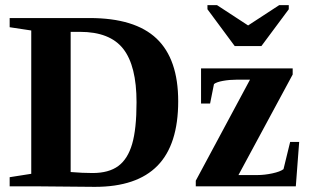

<svg xmlns="http://www.w3.org/2000/svg" viewBox="-20 -725 1206 747"><path d="M511.2 -327.1Q511.2 -468.8 459.5 -534.9Q407.7 -601.1 291 -601.1H254.9V-55.7Q301.8 -51.8 339.8 -51.8Q403.3 -51.8 440.2 -79.1Q477.1 -106.4 494.1 -164.8Q511.2 -223.1 511.2 -327.1ZM328.6 -654.8Q504.9 -654.8 589.1 -575Q673.3 -495.1 673.3 -331.1Q673.3 -162.6 592.8 -80.3Q512.2 2 349.1 2L129.9 0H17.6V-35.6L101.6 -48.8V-606.4L17.6 -619.1V-654.8ZM741.7 0V-22L952.6 -415H900.4Q873 -415 847.7 -410.4Q822.3 -405.8 812.5 -397.9L797.4 -322.3H762.2V-459H1118.7V-435.1L907.7 -43.9H981Q1008.8 -43.9 1039.6 -50.5Q1070.3 -57.1 1083 -66.9L1108.9 -172.9H1144L1130.9 0ZM1103.5 -705.1V-689L997.1 -545.9H893.1L787.1 -689V-705.1H824.2L945.3 -626L1066.4 -705.1Z"/></svg>

Font: Liberation Serif
Style: Bold
Weight: 700
Designer: Steve Matteson
Foundry: Ascender Corporation
Version: Version 2.1.5